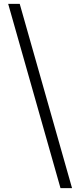

<svg xmlns="http://www.w3.org/2000/svg" viewBox="-20 -801 428 998"><path d="M354.5 177H294.5L22.5 -781H82.5Z"/></svg>

Font: Merriweather 96pt
Style: Regular
Weight: 400
Version: Version 2.100